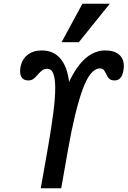

<svg xmlns="http://www.w3.org/2000/svg" viewBox="-20 -1004 680 1024"><path d="M274.5 -534Q274.5 -584.5 264.5 -610.8Q254.5 -637 232.5 -637Q216 -637 205.5 -629.2Q195 -621.5 181.5 -606Q168.5 -590.5 157.8 -582.8Q147 -575 130.5 -575Q109 -575 98 -588.2Q87 -601.5 87 -624.5Q87 -630.5 89 -644.5Q96.5 -687 126.5 -711Q156.5 -735 202.5 -735Q265.5 -735 302.2 -691.5Q339 -648 348.5 -567Q388.5 -652 436.8 -693.5Q485 -735 541.5 -735Q589 -735 614.8 -713Q640.5 -691 640.5 -652Q640.5 -641.5 638 -627.5Q629.5 -575 591.5 -575Q572 -575 562.8 -584Q553.5 -593 546 -610Q539 -625 532.5 -632Q526 -639 513 -639Q461.5 -639 420.5 -526.5Q379.5 -414 343.5 -209.5L306.5 0H197.5L236 -218.5Q254.5 -325 264.5 -403.2Q274.5 -481.5 274.5 -534ZM308.5 -779 419.5 -984H565.5L400.5 -779Z"/></svg>

Font: JuliaMono BoldItalic
Style: Regular
Weight: 700
Italic angle: -9°
Monospace: yes
Designer: cormullion
Foundry: corm
Version: Version 0.049; ttfautohint (v1.8.4)